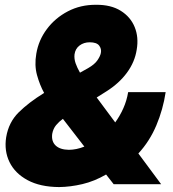

<svg xmlns="http://www.w3.org/2000/svg" viewBox="-20 -758 711 790"><path d="M223.1 11.7Q145.5 11.2 93.8 -16.6Q42 -44.4 19.3 -90.8Q-3.4 -137.2 5.4 -193.4Q15.6 -254.9 56.9 -295.7Q98.1 -336.4 160.6 -375L161.6 -375.5Q143.6 -408.2 132.3 -449Q121.1 -489.7 129.4 -537.1Q138.7 -592.8 172.9 -638.4Q207 -684.1 259.3 -711.4Q311.5 -738.8 375.5 -738.3Q436.5 -738.8 476.8 -713.6Q517.1 -688.5 534.2 -646.5Q551.3 -604.5 542.5 -553.7Q534.7 -502.9 502.4 -459Q470.2 -415 417.5 -381.8L377.9 -356.9L454.1 -254.4Q473.6 -281.2 487.5 -312.5Q501.5 -343.8 507.3 -378.9H661.6Q650.9 -307.6 623.3 -242.2Q595.7 -176.8 549.3 -126.5L643.1 0H447.8L416.5 -40Q368.7 -12.2 319.1 -0.5Q269.5 11.2 223.1 11.7ZM286.6 -534.2Q284.7 -516.1 291 -497.8Q297.4 -479.5 309.1 -459L342.3 -477.5Q369.6 -493.2 381.1 -510.3Q392.6 -527.3 395 -540Q398.4 -557.1 387.9 -570.6Q377.4 -584 349.1 -584Q325.2 -584 307.6 -571Q290 -558.1 286.6 -534.2ZM194.8 -207Q190.9 -176.3 209 -159.2Q227.1 -142.1 263.2 -141.6Q293.9 -141.6 327.1 -154.8L238.8 -269Q223.1 -257.8 210.9 -243.2Q198.7 -228.5 194.8 -207Z"/></svg>

Font: Inter Tight Black
Style: Italic
Weight: 900
Italic angle: -9.39999°
Designer: Rasmus Andersson
Foundry: rsms
Version: Version 3.004; ttfautohint (v1.8.4.7-5d5b)